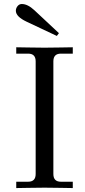

<svg xmlns="http://www.w3.org/2000/svg" viewBox="-20 -954 433 975"><path d="M60.5 -899.4Q60.5 -912.1 69.1 -922.9Q77.6 -933.6 90.8 -933.6Q120.6 -933.6 154.3 -902.3L279.3 -785.6L268.6 -771.5L115.2 -843.8Q60.5 -869.6 60.5 -899.4ZM62.5 1V-31.2H123Q161.1 -31.2 161.1 -70.3V-642.6Q161.1 -681.6 123 -681.6H62.5V-713.9Q64.5 -713.9 122.6 -712.9Q180.7 -711.9 206.1 -711.9Q231.4 -711.9 289.6 -712.9Q347.7 -713.9 349.6 -713.9V-681.6H289.1Q251 -681.6 251 -642.6V-70.3Q251 -31.2 289.1 -31.2H349.6V1Q347.7 1 289.6 0Q231.4 -1 206.1 -1Q180.7 -1 122.6 0Q64.5 1 62.5 1Z"/></svg>

Font: Theano Old Style
Style: Regular
Weight: 400
Designer: Alexey Kryukov
Version: Version 2.00